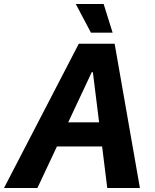

<svg xmlns="http://www.w3.org/2000/svg" viewBox="-64 -945 778 965"><path d="M502 -780.8H393.1L316.9 -924.8H457ZM475.1 0 449.2 -209H222.2L124 0H-43.9L332 -725.1H512.2L639.2 0ZM278.8 -330.1H434.1L402.8 -582H397Z"/></svg>

Font: Stilu SemiBold
Style: Italic
Weight: 600
Italic angle: -10°
Designer: Genilson Lima Santos
Foundry: Genilson Lima Santos
Version: Version 1.200;PS 001.200;hotconv 1.0.88;makeotf.lib2.5.64775